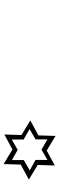

<svg xmlns="http://www.w3.org/2000/svg" viewBox="340 -1052 321 1040"><g transform="rotate(-90 500.0 -532.5)"><path d="M264.6 -435.5V-500L320.3 -532.2L263.7 -564.5V-628.9L208 -596.7L152.3 -627.9V-563.5L96.7 -531.2L153.3 -500V-435.5L209 -467.8ZM283.2 -391.6 204.1 -439.5 123 -395.5 126 -488.3 46.9 -536.1 127.9 -580.1 130.9 -672.9 210 -625 291 -668.9 288.1 -576.2 367.2 -528.3 286.1 -484.4Z"/></g></svg>

Font: Urdu Khush Khati
Style: Regular
Weight: 400
Version: Version 001.500